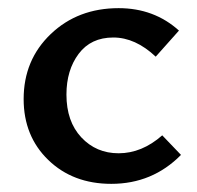

<svg xmlns="http://www.w3.org/2000/svg" viewBox="-20 -445 483 471"><path d="M253 6Q159 6 98.5 -52.5Q38 -111 38 -202Q38 -298 104.5 -361.5Q171 -425 271 -425Q358 -425 419 -370L362 -306Q312 -353 258 -353Q203 -353 173 -313Q143 -273 143 -213Q143 -147 179.5 -108Q216 -69 271 -69Q328 -69 378 -113L424 -65Q354 6 253 6Z"/></svg>

Font: EauTest Semibold
Style: Regular
Weight: 600
Designer: Christian Thalmann (Catharsis Fonts)
Version: Version 0.001;PS 000.001;hotconv 1.0.88;makeotf.lib2.5.64775